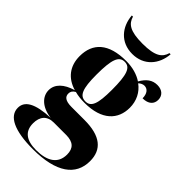

<svg xmlns="http://www.w3.org/2000/svg" viewBox="-306 -855 1175 1175"><g transform="rotate(45 281.5 -267.5)"><path d="M256 -606C357 -606 417 -679 424 -771H414C400 -723 366 -695 256 -695C146 -695 112 -723 98 -771H88C95 -679 155 -606 256 -606ZM238 236C441 236 538 163 538 40C538 -60 474 -114 335 -114H223C169 -114 151 -132 151 -158C151 -175 158 -187 177 -198C202 -191 230 -188 261 -188C412 -188 479 -262 479 -363C479 -422 454 -472 409 -505C421 -516 434 -522 447 -522C475 -522 493 -498 493 -459C544 -459 568 -485 568 -520C568 -556 543 -581 500 -581C457 -581 426 -558 400 -512C364 -536 317 -550 261 -550C108 -550 38 -482 38 -369C38 -283 85 -224 165 -201C92 -180 51 -140 51 -88C51 -34 96 13 180 23C49 29 -6 63 -6 122C-6 194 77 236 238 236ZM259 -198C209 -198 191 -240 191 -362C191 -494 209 -540 258 -540C307 -540 324 -494 324 -363C324 -241 307 -198 259 -198ZM256 226C172 226 127 193 127 123C127 66 155 30 214 30H320C382 30 410 57 410 111C410 190 351 226 256 226Z"/></g></svg>

Font: Noto Serif Display ExtraBold
Style: Regular
Weight: 800
Designer: Monotype Design Team
Foundry: Monotype Imaging Inc.
Version: Version 2.009